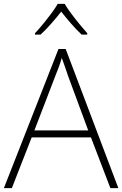

<svg xmlns="http://www.w3.org/2000/svg" viewBox="-20 -968 630 988"><path d="M548 0 448 -261H143L41 0H0L281 -716H318L589 0ZM330 -578Q325 -595 316 -619.5Q307 -644 298 -670Q291 -646 282 -621.5Q273 -597 265 -578L157 -297H434ZM313 -948Q325 -927 345.5 -899.5Q366 -872 388.5 -844.5Q411 -817 429 -797V-790H400Q373 -815 345 -847.5Q317 -880 295 -908Q273 -880 244.5 -847.5Q216 -815 189 -790H160V-797Q179 -817 201.5 -844.5Q224 -872 244.5 -899.5Q265 -927 277 -948Z"/></svg>

Font: Noto Sans Bengali ExtraLight
Style: Regular
Weight: 200
Designer: Jelle Bosma - Monotype Design Team
Foundry: Monotype Imaging Inc.
Version: Version 2.003; ttfautohint (v1.8.4.7-5d5b)